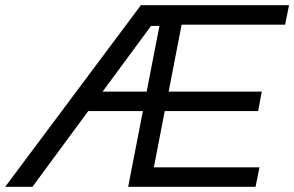

<svg xmlns="http://www.w3.org/2000/svg" viewBox="-47 -720 1134 740"><path d="M-27 0 496 -700H643L628 -620H535L78 0ZM256 -292 271 -367H580L567 -292ZM447 0 583 -700H1067L1052 -625H653L603 -367H962L948 -292H588L546 -75H953L938 0Z"/></svg>

Font: REM Light
Style: Italic
Weight: 300
Italic angle: -11°
Designer: Octavio Pardo
Foundry: Ashler Design
Version: Version 1.005;gftools[0.9.28]